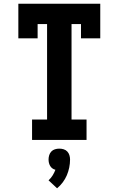

<svg xmlns="http://www.w3.org/2000/svg" viewBox="-20 -755 640 1036"><path d="M153 0V-110H234V-625H183V-548H79V-735H521V-548H417V-625H366V-110H447V0ZM288 261 242 218Q255 206 264 191.5Q273 177 279 161Q270 159 262.5 153.5Q255 148 250.5 140Q246 132 244 123.5Q242 115 242 105Q242 94 245.5 82.5Q249 71 257 62.5Q265 54 276.5 50.5Q288 47 300 47Q312 47 323.5 50.5Q335 54 343 62.5Q351 71 354.5 82.5Q358 94 358 105Q358 128 353.5 149.5Q349 171 340.5 191Q332 211 318.5 229Q305 247 288 261Z"/></svg>

Font: Iosevka HT Extrabold Extended
Style: Regular
Weight: 800
Width: 7
Monospace: yes
Designer: Belleve Invis
Foundry: Belleve Invis
Version: Version 32.3.0; ttfautohint (v1.8.4)